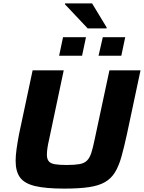

<svg xmlns="http://www.w3.org/2000/svg" viewBox="-20 -1102 847 1130"><path d="M358 8Q249 8 186.5 -7Q124 -22 98 -57.5Q72 -93 72 -155Q72 -186 77.5 -225Q83 -264 92 -312L172 -688H355L269 -281Q262 -251 259 -229.5Q256 -208 256 -191Q256 -167 266.5 -153.5Q277 -140 302.5 -135.5Q328 -131 372 -131Q419 -131 447.5 -136Q476 -141 492 -157Q508 -173 517.5 -202.5Q527 -232 537 -281L624 -688H807L727 -312Q710 -234 694.5 -179Q679 -124 656.5 -87.5Q634 -51 597.5 -30Q561 -9 503 -0.5Q445 8 358 8ZM560 -774 585 -883H717L694 -774ZM328 -774 351 -883H486L463 -774ZM496 -935 362 -1077 363 -1082H522L608 -940L607 -935Z"/></svg>

Font: Saira Expanded
Style: Bold Italic
Weight: 700
Width: 7
Italic angle: -12°
Designer: Hector Gatti with collaboration of the Omnibus-Type team
Foundry: Omnibus-Type
Version: Version 1.101